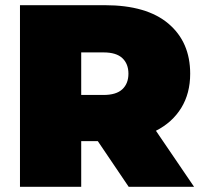

<svg xmlns="http://www.w3.org/2000/svg" viewBox="-20 -720 785 740"><path d="M57 0V-700H384Q545 -700 629 -629Q713 -558 713 -436Q713 -360 678.5 -304Q644 -248 581 -216L728 0H476L357 -176H293V0ZM293 -354H379Q428 -354 451.5 -376Q475 -398 475 -436Q475 -474 451.5 -496Q428 -518 379 -518H293Z"/></svg>

Font: Montserrat Black
Style: Regular
Weight: 900
Designer: Julieta Ulanovsky
Foundry: Julieta Ulanovsky
Version: Version 9.000; ttfautohint (v1.8.4.7-5d5b)